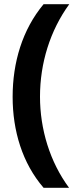

<svg xmlns="http://www.w3.org/2000/svg" viewBox="-20 -734 379 912"><path d="M187 158H308C217 35 170 -120 170 -275C170 -434 218 -589 309 -714H187C86 -593 40 -437 40 -274C40 -113 86 41 187 158Z"/></svg>

Font: Noto Sans Adlam
Style: Bold
Weight: 700
Designer: Mark Jamra, Neil Patel
Foundry: JamraPatel LLC
Version: Version 3.001